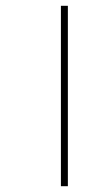

<svg xmlns="http://www.w3.org/2000/svg" viewBox="-20 -642 368 662"><path d="M190 0H214V-622H190Z"/></svg>

Font: Noto Sans Bengali ExtraCondensed ExtraLight
Style: Regular
Weight: 200
Width: 2
Designer: Joana Ranito - Universal Thirst; Jelle Bosma - Monotype Design Team
Foundry: Universal Thirst ehf.
Version: Version 3.000